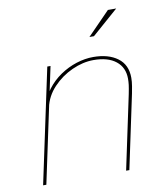

<svg xmlns="http://www.w3.org/2000/svg" viewBox="-83 -808 765 877"><g transform="rotate(-10 300.0 -369.0)"><path d="M431 0 503.5 -342Q509 -369.5 510.8 -383.8Q512.5 -398 512.5 -412.5Q512.5 -464.5 475.5 -494Q438.5 -523.5 371.5 -523.5Q322.5 -523.5 271.8 -500.5Q221 -477.5 183 -437.2Q145 -397 134 -345L121 -350.5Q131 -394.5 157 -429Q183 -463.5 218.8 -487.8Q254.5 -512 294.5 -524.8Q334.5 -537.5 372.5 -537.5Q443 -537.5 485.5 -506Q528 -474.5 528 -414Q528 -395.5 524.5 -375Q521 -354.5 518.5 -342L446 0ZM46 0 159 -531H174L61 0ZM372 -630.5 476.5 -737.5H515L393 -630.5Z"/></g></svg>

Font: Epilogue Thin
Style: Italic
Weight: 250
Italic angle: -12°
Designer: Tyler Finck
Foundry: Etcetera Type Co
Version: Version 2.112